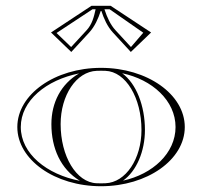

<svg xmlns="http://www.w3.org/2000/svg" viewBox="-20 -640 700 665"><path d="M331.1 -602C339.7 -575.8 351.7 -548.3 371.2 -527.2L433.1 -460L503.3 -527.5L363.1 -620H296.9L156.7 -527.5L226.9 -460L288.8 -527.2C308.3 -548.3 320.3 -575.8 328.9 -602ZM311.2 -608C305.1 -580 298.6 -555.5 280 -535.3L226.4 -477.1L175.8 -525.7L300.5 -608ZM341.8 -608H359.5L476.2 -526.7L433.6 -477.1L380 -535.3C362.4 -554.4 350.9 -580.3 342.5 -605.8ZM406.1 -14.3C452.9 -47.5 482 -115.9 482 -190C482 -273.3 452.1 -350.7 403.1 -386.3C507.2 -364.5 588 -291.4 588 -200C588 -109.4 508.7 -36.7 406.1 -14.3ZM190 -210C190 -309.7 244 -392.1 315 -394.7C320.3 -394.9 324.7 -395 330 -395C335.3 -395 339.7 -394.9 345 -394.7C416.4 -392.1 470 -300.4 470 -190C470 -90.3 416 -7.9 345 -5.3C339.7 -5.1 335.3 -5 330 -5C324.7 -5 320.3 -5.1 315 -5.3C243.6 -7.9 190 -99.6 190 -210ZM40 -200C40 -86.8 169.9 5 330 5C490.1 5 620 -86.8 620 -200C620 -313.2 490.1 -405 330 -405C169.9 -405 40 -313.2 40 -200ZM256.9 -13.7C142.2 -35.5 52 -107.8 52 -200C52 -291.5 140.7 -363.3 253.9 -385.7C191.1 -349 158 -284.5 158 -210C158 -127.2 189.7 -54.3 256.9 -13.7Z"/></svg>

Font: Sortefax
Style: Medium
Weight: 500
Designer: gluk
Foundry: gluk
Version: Version 0.261